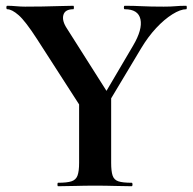

<svg xmlns="http://www.w3.org/2000/svg" viewBox="-20 -645 667 665"><path d="M318 -278 441 -487Q474 -543 466.5 -578Q459 -613 412 -613Q409 -613 409 -619Q409 -625 412 -625Q444 -625 472 -623.5Q500 -622 547 -622Q572 -622 587.5 -623.5Q603 -625 625 -625Q627 -625 627 -619Q627 -613 625 -613Q605 -613 577 -595.5Q549 -578 521 -548Q493 -518 469 -478L339 -261ZM260 -274 108 -510Q68 -572 44.5 -592.5Q21 -613 5 -613Q2 -613 2 -619Q2 -625 5 -625Q20 -625 36 -623.5Q52 -622 67 -622Q95 -622 127 -622.5Q159 -623 187.5 -624Q216 -625 234 -625Q236 -625 236 -619Q236 -613 234 -613Q205 -613 199.5 -593Q194 -573 212 -546L356 -319ZM254 -310 365 -319V-81Q365 -52 370 -37Q375 -22 390 -17Q405 -12 436 -12Q439 -12 439 -6Q439 0 436 0Q410 0 378.5 -1Q347 -2 309 -2Q273 -2 240 -1Q207 0 181 0Q179 0 179 -6Q179 -12 181 -12Q212 -12 227.5 -17Q243 -22 248.5 -37Q254 -52 254 -81Z"/></svg>

Font: Cormorant Infant Light
Style: Bold
Weight: 700
Version: Version 4.001